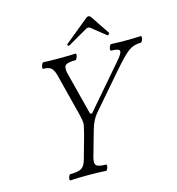

<svg xmlns="http://www.w3.org/2000/svg" viewBox="-122 -954 981 1063"><g transform="rotate(-15 368.5 -423.0)"><path d="M337.9 -720.2Q333 -717.8 329.6 -722.7Q326.2 -727.5 331.1 -731.9L460.9 -837.9Q472.2 -849.1 481 -849.1Q489.3 -849.1 496.1 -838.9L567.9 -731.9Q570.8 -729 564.9 -723.4Q559.1 -717.8 556.2 -720.2L476.1 -784.2Q468.8 -789.1 464.8 -789.1Q456.5 -789.1 449.2 -784.2ZM149.9 2.9Q145.5 1.5 146 -5.9Q146.5 -13.2 150.6 -22Q154.8 -30.8 159.2 -30.8Q204.1 -30.8 222.9 -42.2Q241.7 -53.7 251 -86.9L288.1 -219.2Q301.8 -271 301.8 -284.2Q301.8 -302.7 293 -336.9L231.9 -577.1Q223.1 -609.4 209.5 -621.1Q195.8 -632.8 164.1 -632.8Q160.6 -634.3 161.1 -642.1Q161.6 -649.9 166 -658.9Q170.4 -668 174.8 -668Q199.2 -666 267.1 -666Q331.5 -666 359.9 -668Q363.8 -666.5 363 -658.7Q362.3 -650.9 357.9 -641.8Q353.5 -632.8 349.1 -632.8Q304.7 -632.8 292.2 -621.6Q279.8 -610.4 287.1 -576.2L351.1 -326.2L361.8 -324.2L574.2 -570.8Q605.5 -606.4 601.3 -619.6Q597.2 -632.8 553.2 -632.8Q548.8 -634.3 549.3 -642.1Q549.8 -649.9 554.2 -658.9Q558.6 -668 563 -668Q603 -666 647 -666Q688 -666 733.9 -668Q737.8 -666.5 737.3 -658.7Q736.8 -650.9 732.4 -641.8Q728 -632.8 724.1 -632.8Q684.1 -632.8 654.8 -612.3Q625.5 -591.8 564 -521L390.1 -319.8Q362.8 -287.6 348.1 -235.8L306.2 -87.9Q296.9 -54.7 308.6 -42.7Q320.3 -30.8 363.8 -30.8Q367.7 -29.3 367.4 -22Q367.2 -14.6 363 -5.9Q358.9 2.9 355 2.9Q314.5 0 252.9 0Q187.5 0 149.9 2.9Z"/></g></svg>

Font: Junicode SmCond Light
Style: Italic
Weight: 300
Width: 4
Italic angle: -11°
Designer: Peter S. Baker
Version: Version 2.206